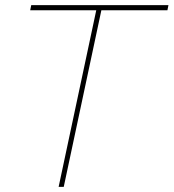

<svg xmlns="http://www.w3.org/2000/svg" viewBox="-20 -730 678 750"><path d="M356 -690H98L102 -710H638L634 -690H376L229 0H209Z"/></svg>

Font: Raleway Thin Thin
Style: Italic
Weight: 250
Italic angle: -12°
Version: Version 4.026